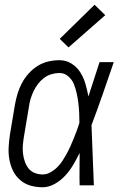

<svg xmlns="http://www.w3.org/2000/svg" viewBox="-20 -782 515 810"><path d="M160 8Q133 8 108.5 1Q84 -6 65 -22.5Q46 -39 35 -61.5Q24 -84 19.5 -109.5Q15 -135 16.5 -161.5Q18 -188 22 -215L43 -340Q47 -363 54 -386.5Q61 -410 72.5 -431.5Q84 -453 101 -472Q118 -491 139 -504Q160 -517 183.5 -522.5Q207 -528 231 -528Q259 -528 282 -513.5Q305 -499 319 -476.5Q333 -454 340.5 -428Q348 -402 353 -375Q365 -411 376.5 -447.5Q388 -484 400 -520H460Q437 -453 414 -386.5Q391 -320 366 -254Q369 -191 371 -127Q373 -63 376 0H316Q315 -34 315.5 -67.5Q316 -101 316 -135V-137Q304 -112 289.5 -87.5Q275 -63 256 -42Q237 -21 211.5 -6.5Q186 8 160 8ZM160 -46Q177 -46 193 -55Q209 -64 222 -77Q235 -90 244.5 -105Q254 -120 262.5 -135.5Q271 -151 278 -167Q285 -183 291.5 -199Q298 -215 304 -231Q310 -247 315 -264Q315 -285 314 -306Q313 -327 310.5 -347.5Q308 -368 303.5 -388.5Q299 -409 291.5 -427.5Q284 -446 268 -460Q252 -474 231 -474Q214 -474 197 -469Q180 -464 165.5 -453Q151 -442 140 -427.5Q129 -413 121.5 -397Q114 -381 109 -364.5Q104 -348 102 -331L81 -206Q78 -188 76.5 -170Q75 -152 77 -134.5Q79 -117 84.5 -101Q90 -85 100 -72Q110 -59 126 -52.5Q142 -46 160 -46ZM269 -582 232 -618 379 -762 424 -718Z"/></svg>

Font: Iosevka QP Light
Style: Italic
Weight: 300
Italic angle: -9°
Designer: Belleve Invis
Foundry: Belleve Invis
Version: Version 20.0.0; ttfautohint (v1.8.4)